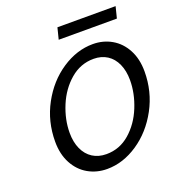

<svg xmlns="http://www.w3.org/2000/svg" viewBox="-155 -999 1040 1134"><g transform="rotate(-20 364.5 -431.5)"><path d="M630.4 -435.5Q630.4 -493.7 610.8 -537.1Q591.3 -580.6 555.2 -603.8Q519 -627 470.2 -627Q387.7 -627 323.2 -571.8Q258.8 -516.6 223.6 -431.9Q188.5 -347.2 188.5 -264.2Q188.5 -205.6 208.3 -162.1Q228 -118.7 264.6 -95.2Q301.3 -71.8 351.1 -71.8Q434.1 -71.8 497.8 -127.2Q561.5 -182.6 595.9 -267.3Q630.4 -352.1 630.4 -435.5ZM325.2 12.2Q259.8 12.2 206.3 -18.3Q152.8 -48.8 121.6 -106.9Q90.3 -165 90.3 -244.1Q90.3 -371.1 148.4 -478.3Q206.5 -585.4 300.5 -647.9Q394.5 -710.4 495.6 -710.4Q560.5 -710.4 613.5 -679.9Q666.5 -649.4 697.5 -591.3Q728.5 -533.2 728.5 -454.6Q728.5 -328.1 670.4 -220.7Q612.3 -113.3 518.8 -50.5Q425.3 12.2 325.2 12.2ZM334 -875H699.7L681.6 -803.2H315.9Z"/></g></svg>

Font: Lesson One
Style: Italic
Weight: 400
Italic angle: -14°
Designer: But Ko, Victor Gaultney, Annie Olsen, Julie Remington, Don Collingsworth, Eric Hays, Becca Hirsbrunner
Version: Version 1.100